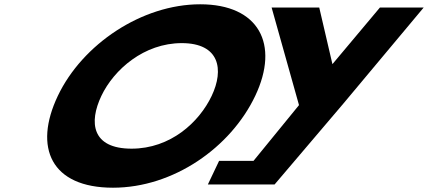

<svg xmlns="http://www.w3.org/2000/svg" viewBox="-20 -860 1995 895"><path d="M1246.1 -825 1373.8 -370 1161.6 -110H1001.2L948.9 0H1071.9H1259.9L1579.6 -376L1955.1 -825H1751.1L1529.6 -561L1468.1 -825ZM249.5 -413C134.9 -172 218 15 506.7 15C788.2 15 1055.2 -172 1169.7 -413C1284.3 -654 1186.7 -840 913.2 -840C641.5 -840 364.1 -654 249.5 -413ZM452.5 -413C511 -536 651.7 -659 827.2 -659C1003.8 -659 1025.2 -536 966.7 -413C908.3 -290 774.8 -167 593.3 -167C406.9 -167 394 -290 452.5 -413Z"/></svg>

Font: Hussar
Style: BdSuprExtOblFive
Weight: 700
Foundry: Cannot Into Space Fonts
Version: Version 2.00